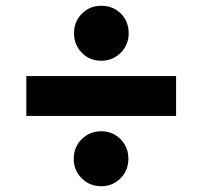

<svg xmlns="http://www.w3.org/2000/svg" viewBox="-20 -685 700 664"><path d="M71 -422H589V-284H71ZM330 -231Q370 -231 397 -203.5Q424 -176 424 -136Q424 -96 397 -68.5Q370 -41 330 -41Q290 -41 262.5 -68.5Q235 -96 235 -136Q235 -176 262.5 -203.5Q290 -231 330 -231ZM330 -665Q371 -665 398 -638Q425 -611 425 -570Q425 -530 397.5 -502.5Q370 -475 330 -475Q290 -475 263 -502.5Q236 -530 236 -570Q236 -610 263 -637.5Q290 -665 330 -665Z"/></svg>

Font: Application
Style: Bold
Weight: 700
Designer: Wei Huang
Foundry: Wei Huang
Version: Version 0.012